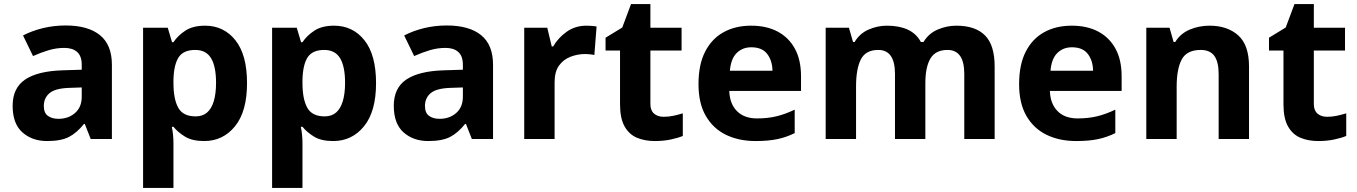

<svg xmlns="http://www.w3.org/2000/svg" viewBox="-20 -682 6657 942"><path d="M302 -557Q412 -557 470.5 -509.5Q529 -462 529 -364V0H425L396 -74H392Q357 -30 318 -10Q279 10 211 10Q138 10 90 -32.5Q42 -75 42 -163Q42 -250 103 -291.5Q164 -333 286 -337L381 -340V-364Q381 -407 358.5 -427Q336 -447 296 -447Q256 -447 218 -435.5Q180 -424 142 -407L93 -508Q137 -531 190.5 -544Q244 -557 302 -557ZM323 -251Q251 -249 223 -225Q195 -201 195 -162Q195 -128 215 -113.5Q235 -99 267 -99Q315 -99 348 -127.5Q381 -156 381 -208V-253Z M986 -556Q1078 -556 1135 -484.5Q1192 -413 1192 -274Q1192 -135 1133 -62.5Q1074 10 982 10Q923 10 888 -11.5Q853 -33 831 -60H823Q827 -41 829 -20.5Q831 0 831 20V240H682V-546H803L824 -475H831Q853 -508 890 -532Q927 -556 986 -556ZM938 -437Q880 -437 856.5 -401Q833 -365 831 -291V-275Q831 -196 854.5 -153.5Q878 -111 940 -111Q974 -111 996 -130Q1018 -149 1029 -186Q1040 -223 1040 -276Q1040 -356 1015.5 -396.5Q991 -437 938 -437Z M1619 -556Q1711 -556 1768 -484.5Q1825 -413 1825 -274Q1825 -135 1766 -62.5Q1707 10 1615 10Q1556 10 1521 -11.5Q1486 -33 1464 -60H1456Q1460 -41 1462 -20.5Q1464 0 1464 20V240H1315V-546H1436L1457 -475H1464Q1486 -508 1523 -532Q1560 -556 1619 -556ZM1571 -437Q1513 -437 1489.5 -401Q1466 -365 1464 -291V-275Q1464 -196 1487.5 -153.5Q1511 -111 1573 -111Q1607 -111 1629 -130Q1651 -149 1662 -186Q1673 -223 1673 -276Q1673 -356 1648.5 -396.5Q1624 -437 1571 -437Z M2172 -557Q2282 -557 2340.5 -509.5Q2399 -462 2399 -364V0H2295L2266 -74H2262Q2227 -30 2188 -10Q2149 10 2081 10Q2008 10 1960 -32.5Q1912 -75 1912 -163Q1912 -250 1973 -291.5Q2034 -333 2156 -337L2251 -340V-364Q2251 -407 2228.5 -427Q2206 -447 2166 -447Q2126 -447 2088 -435.5Q2050 -424 2012 -407L1963 -508Q2007 -531 2060.5 -544Q2114 -557 2172 -557ZM2193 -251Q2121 -249 2093 -225Q2065 -201 2065 -162Q2065 -128 2085 -113.5Q2105 -99 2137 -99Q2185 -99 2218 -127.5Q2251 -156 2251 -208V-253Z M2857 -556Q2868 -556 2883 -555Q2898 -554 2907 -552L2896 -412Q2889 -414 2875.5 -415.5Q2862 -417 2852 -417Q2814 -417 2779 -403.5Q2744 -390 2722.5 -360Q2701 -330 2701 -278V0H2552V-546H2665L2687 -454H2694Q2718 -496 2760 -526Q2802 -556 2857 -556Z M3236 -109Q3261 -109 3284 -114Q3307 -119 3330 -126V-15Q3306 -5 3270.5 2.5Q3235 10 3193 10Q3144 10 3105.5 -6Q3067 -22 3044.5 -61.5Q3022 -101 3022 -171V-434H2951V-497L3033 -547L3076 -662H3171V-546H3324V-434H3171V-171Q3171 -140 3189 -124.5Q3207 -109 3236 -109Z M3665 -556Q3741 -556 3795.5 -527Q3850 -498 3880 -443Q3910 -388 3910 -308V-236H3558Q3560 -173 3595.5 -137Q3631 -101 3694 -101Q3747 -101 3790 -111.5Q3833 -122 3879 -144V-29Q3839 -9 3794.5 0.5Q3750 10 3687 10Q3605 10 3542 -20.5Q3479 -51 3443 -113Q3407 -175 3407 -269Q3407 -365 3439.5 -428.5Q3472 -492 3530 -524Q3588 -556 3665 -556ZM3666 -450Q3623 -450 3594.5 -422Q3566 -394 3561 -335H3770Q3769 -385 3744 -417.5Q3719 -450 3666 -450Z M4672 -556Q4765 -556 4812.5 -508.5Q4860 -461 4860 -356V0H4711V-319.4Q4711 -437 4628.8 -437Q4570 -437 4545 -395Q4520 -353 4520 -273.5V0H4371V-319.4Q4371 -437 4289 -437Q4227.3 -437 4203.6 -390.7Q4180 -344.4 4180 -257.4V0H4031V-546H4145L4165.2 -476H4173Q4198 -518 4241.5 -537Q4285 -556 4331.7 -556Q4392 -556 4434 -536.5Q4476 -517 4498 -476H4511Q4536 -518 4580.5 -537Q4625 -556 4672 -556Z M5238 -556Q5314 -556 5368.5 -527Q5423 -498 5453 -443Q5483 -388 5483 -308V-236H5131Q5133 -173 5168.5 -137Q5204 -101 5267 -101Q5320 -101 5363 -111.5Q5406 -122 5452 -144V-29Q5412 -9 5367.5 0.5Q5323 10 5260 10Q5178 10 5115 -20.5Q5052 -51 5016 -113Q4980 -175 4980 -269Q4980 -365 5012.5 -428.5Q5045 -492 5103 -524Q5161 -556 5238 -556ZM5239 -450Q5196 -450 5167.5 -422Q5139 -394 5134 -335H5343Q5342 -385 5317 -417.5Q5292 -450 5239 -450Z M5914 -556Q6002 -556 6055 -508.5Q6108 -461 6108 -356V0H5959V-319Q5959 -378 5938 -407.5Q5917 -437 5871 -437Q5803 -437 5778 -390.5Q5753 -344 5753 -257V0H5604V-546H5718L5738 -476H5746Q5772 -518 5817.5 -537Q5863 -556 5914 -556Z M6491 -109Q6516 -109 6539 -114Q6562 -119 6585 -126V-15Q6561 -5 6525.5 2.5Q6490 10 6448 10Q6399 10 6360.5 -6Q6322 -22 6299.5 -61.5Q6277 -101 6277 -171V-434H6206V-497L6288 -547L6331 -662H6426V-546H6579V-434H6426V-171Q6426 -140 6444 -124.5Q6462 -109 6491 -109Z"/></svg>

Font: Noto Sans Ol Chiki
Style: Regular
Weight: 400
Designer: Monotype Design Team, Lewis McGuffie
Foundry: Monotype Imaging Inc.
Version: Version 2.003